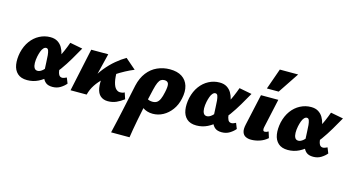

<svg xmlns="http://www.w3.org/2000/svg" viewBox="-100 -1131 3389 1841"><g transform="rotate(15 1595.0 -211.0)"><path d="M168 14Q107 14 72.5 -17.5Q38 -49 29.5 -103Q21 -157 35 -224Q51 -292 86.5 -340.5Q122 -389 172.5 -415.5Q223 -442 280 -442Q323 -442 352 -424Q381 -406 398 -377Q415 -348 423 -313Q431 -278 434 -243Q437 -202 440.5 -168Q444 -134 454.5 -114.5Q465 -95 488 -95Q496 -95 506.5 -98.5Q517 -102 531 -109L553 -54Q532 -28 498 -7Q464 14 420 14Q376 14 352.5 -5.5Q329 -25 319 -56.5Q309 -88 306.5 -126Q304 -164 303 -200Q302 -239 299 -268.5Q296 -298 289.5 -315Q283 -332 267 -332Q253 -332 240.5 -318.5Q228 -305 219.5 -281.5Q211 -258 205 -230Q198 -195 198.5 -165Q199 -135 209.5 -116.5Q220 -98 243 -98Q266 -98 292 -120.5Q318 -143 345.5 -179.5Q373 -216 398 -261.5Q423 -307 443 -353Q463 -399 477 -439L602 -415Q569 -356 533 -295Q497 -234 457 -178.5Q417 -123 372.5 -79.5Q328 -36 277.5 -11Q227 14 168 14Z M721 0Q735 -83 768 -151.5Q801 -220 846 -275Q891 -330 940 -371Q989 -412 1036 -439L1140 -349Q1100 -333 1054 -308.5Q1008 -284 961 -252.5Q914 -221 872 -182.5Q830 -144 800 -98.5Q770 -53 757 0ZM597 0 688 -427H857L752 0ZM968 9Q924 9 895 -15.5Q866 -40 857 -91.5Q848 -143 859 -223L979 -311Q978 -230 989 -185Q1000 -140 1019 -122Q1038 -104 1059 -104Q1068 -104 1076 -105Q1084 -106 1091.5 -108.5Q1099 -111 1104 -115L1125 -52Q1090 -25 1052 -8Q1014 9 968 9Z M1077 289Q1092 225 1105 167.5Q1118 110 1130 53.5Q1142 -3 1155.5 -65.5Q1169 -128 1185 -204Q1203 -283 1244 -336Q1285 -389 1343 -415Q1401 -441 1467 -441Q1541 -441 1587 -411Q1633 -381 1649.5 -327Q1666 -273 1650 -200Q1636 -134 1600.5 -86Q1565 -38 1517 -12Q1469 14 1415 14Q1386 14 1360 6Q1334 -2 1315.5 -16Q1297 -30 1292 -48L1325 -117Q1337 -105 1353 -101Q1369 -97 1384 -97Q1410 -97 1427 -108.5Q1444 -120 1456 -146.5Q1468 -173 1477 -217Q1491 -280 1482.5 -303.5Q1474 -327 1442 -327Q1423 -327 1408.5 -317.5Q1394 -308 1382.5 -282.5Q1371 -257 1360 -210Q1348 -160 1336 -105.5Q1324 -51 1312.5 3.5Q1301 58 1291 110Q1281 162 1273 207.5Q1265 253 1260 289Z M1848 14Q1787 14 1752.5 -17.5Q1718 -49 1709.5 -103Q1701 -157 1715 -224Q1731 -292 1766.5 -340.5Q1802 -389 1852.5 -415.5Q1903 -442 1960 -442Q2003 -442 2032 -424Q2061 -406 2078 -377Q2095 -348 2103 -313Q2111 -278 2114 -243Q2117 -202 2120.5 -168Q2124 -134 2134.5 -114.5Q2145 -95 2168 -95Q2176 -95 2186.5 -98.5Q2197 -102 2211 -109L2233 -54Q2212 -28 2178 -7Q2144 14 2100 14Q2056 14 2032.5 -5.5Q2009 -25 1999 -56.5Q1989 -88 1986.5 -126Q1984 -164 1983 -200Q1982 -239 1979 -268.5Q1976 -298 1969.5 -315Q1963 -332 1947 -332Q1933 -332 1920.5 -318.5Q1908 -305 1899.5 -281.5Q1891 -258 1885 -230Q1878 -195 1878.5 -165Q1879 -135 1889.5 -116.5Q1900 -98 1923 -98Q1946 -98 1972 -120.5Q1998 -143 2025.5 -179.5Q2053 -216 2078 -261.5Q2103 -307 2123 -353Q2143 -399 2157 -439L2282 -415Q2249 -356 2213 -295Q2177 -234 2137 -178.5Q2097 -123 2052.5 -79.5Q2008 -36 1957.5 -11Q1907 14 1848 14Z M2390 10Q2360 10 2336.5 -1.5Q2313 -13 2303.5 -41Q2294 -69 2305 -118L2373 -427H2545L2482 -139Q2478 -120 2481.5 -109Q2485 -98 2498 -98Q2505 -98 2513.5 -100.5Q2522 -103 2534 -110L2553 -49Q2519 -19 2476 -4.5Q2433 10 2390 10ZM2411 -504 2484 -711H2666L2528 -504Z M2756 14Q2695 14 2660.5 -17.5Q2626 -49 2617.5 -103Q2609 -157 2623 -224Q2639 -292 2674.5 -340.5Q2710 -389 2760.5 -415.5Q2811 -442 2868 -442Q2911 -442 2940 -424Q2969 -406 2986 -377Q3003 -348 3011 -313Q3019 -278 3022 -243Q3025 -202 3028.5 -168Q3032 -134 3042.5 -114.5Q3053 -95 3076 -95Q3084 -95 3094.5 -98.5Q3105 -102 3119 -109L3141 -54Q3120 -28 3086 -7Q3052 14 3008 14Q2964 14 2940.5 -5.5Q2917 -25 2907 -56.5Q2897 -88 2894.5 -126Q2892 -164 2891 -200Q2890 -239 2887 -268.5Q2884 -298 2877.5 -315Q2871 -332 2855 -332Q2841 -332 2828.5 -318.5Q2816 -305 2807.5 -281.5Q2799 -258 2793 -230Q2786 -195 2786.5 -165Q2787 -135 2797.5 -116.5Q2808 -98 2831 -98Q2854 -98 2880 -120.5Q2906 -143 2933.5 -179.5Q2961 -216 2986 -261.5Q3011 -307 3031 -353Q3051 -399 3065 -439L3190 -415Q3157 -356 3121 -295Q3085 -234 3045 -178.5Q3005 -123 2960.5 -79.5Q2916 -36 2865.5 -11Q2815 14 2756 14Z"/></g></svg>

Font: Ysabeau Black
Style: Italic
Weight: 900
Italic angle: -12°
Version: Version 2.000;gftools[0.9.27.dev2+g8671c4b]